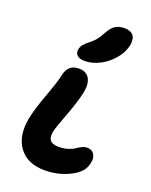

<svg xmlns="http://www.w3.org/2000/svg" viewBox="-166 -1042 856 1087"><g transform="rotate(20 262.5 -498.5)"><path d="M242.2 -702.1Q210 -702.1 195.8 -716.1Q181.6 -730 186 -752.9Q189.5 -769 199.7 -781.7Q210 -794.4 230 -810.1Q254.4 -829.1 268.6 -847.4Q282.7 -865.7 298.8 -896Q316.9 -928.2 338.9 -941.2Q360.8 -954.1 391.1 -954.1Q429.2 -954.1 445.3 -933.6Q461.4 -913.1 454.1 -874Q444.8 -829.1 411.4 -789.1Q377.9 -749 332.3 -725.6Q286.6 -702.1 242.2 -702.1ZM240.2 -43Q135.7 -43 85.9 -110.6Q36.1 -178.2 57.1 -289.1Q70.3 -352.5 105 -446.5Q139.6 -540.5 147.9 -580.1Q160.6 -650.9 228 -650.9Q273.4 -650.9 291.3 -618.2Q309.1 -585.4 297.9 -533.2Q287.1 -477.5 251.5 -383.1Q215.8 -288.6 210.9 -265.1Q204.1 -230 218 -212.4Q231.9 -194.8 270 -194.8Q300.8 -194.8 325.7 -202.9Q350.6 -210.9 363.8 -220.5Q377 -230 393.1 -238Q409.2 -246.1 424.8 -246.1Q453.6 -246.1 466.6 -225.3Q479.5 -204.6 474.1 -175.8Q468.3 -146 453.4 -126Q438.5 -106 409.2 -87.9Q333 -43 240.2 -43Z"/></g></svg>

Font: Shantell Sans Irregular
Style: Bold Italic
Weight: 700
Italic angle: -11.31°
Designer: Stephen Nixon, Anya Danilova, Shantell Martin
Foundry: Arrow Type
Version: Version 1.006;[9816181b4]